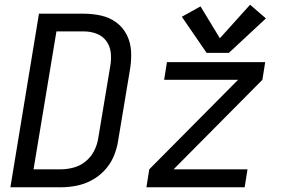

<svg xmlns="http://www.w3.org/2000/svg" viewBox="-20 -793 1192 813"><path d="M855 -569H949L1106 -715L1039 -773L911 -631L829 -766L750 -722ZM24 0H238Q270 0 303.5 -6.5Q337 -13 368 -29.5Q399 -46 423.5 -72.5Q448 -99 461.5 -131Q475 -163 480 -196L531 -502Q537 -539 535 -576Q533 -613 517 -645Q501 -677 472.5 -698Q444 -719 408 -727Q372 -735 335 -735H145ZM122 -76 219 -660H335Q363 -660 388.5 -650.5Q414 -641 430 -619.5Q446 -598 449 -570Q452 -542 447 -514L396 -208Q392 -181 379 -155Q366 -129 343 -110Q320 -91 292 -83.5Q264 -76 237 -76ZM600 0H1016L1028 -76H715L1091 -455L1103 -530H687L675 -455H988L612 -76Z"/></svg>

Font: Iosevka Sparkle Oblique
Style: Regular
Weight: 400
Italic angle: -9°
Designer: Belleve Invis
Foundry: Belleve Invis
Version: Version 4.5.0; ttfautohint (v1.8.3)